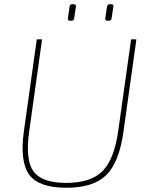

<svg xmlns="http://www.w3.org/2000/svg" viewBox="-20 -876 707 908"><path d="M321 -856H330Q340 -856 339 -844L331 -791Q330 -778 318 -778H311Q300 -778 301 -790L309 -844Q310 -856 321 -856ZM498 -856H507Q518 -856 516 -844L508 -791Q507 -778 495 -778H488Q477 -778 478 -790L486 -844Q488 -856 498 -856ZM625 -690 564 -254Q544 -109 483 -48.5Q422 12 294 12Q164 12 118.5 -49.5Q73 -111 93 -256L154 -690H179L118 -254Q99 -120 138.5 -65.5Q178 -11 293 -11Q409 -11 464.5 -66.5Q520 -122 539 -256L600 -690Z"/></svg>

Font: Ezarion Thin
Style: Italic
Weight: 250
Italic angle: -8°
Designer: Natanael Gama
Version: Version 1.001;PS 001.001;hotconv 1.0.70;makeotf.lib2.5.58329